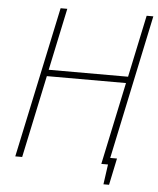

<svg xmlns="http://www.w3.org/2000/svg" viewBox="-55 -747 730 887"><g transform="rotate(5 310.0 -303.5)"><path d="M462 -31 455 0H471L458 93H484L510 -31ZM528 -412H160L221 -700H190L41 0H73L154 -382H521L440 0H472L620 -700H589Z"/></g></svg>

Font: Advent Pro ExtraLight
Style: Italic
Weight: 250
Italic angle: -12°
Version: Version 3.000